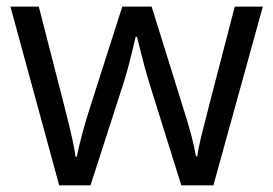

<svg xmlns="http://www.w3.org/2000/svg" viewBox="-20 -555 818 575"><path d="M522.9 0 424.8 -314Q415.5 -342.8 390.1 -444.8H386.2Q366.7 -359.4 352.1 -313L251 0H157.2L11.2 -535.2H96.2Q147.9 -333.5 175 -228Q202.1 -122.6 206.1 -85.9H210Q215.3 -113.8 227.3 -158Q239.3 -202.1 248 -228L346.2 -535.2H434.1L529.8 -228Q557.1 -144 566.9 -86.9H570.8Q572.8 -104.5 581.3 -141.1Q589.8 -177.7 683.1 -535.2H767.1L619.1 0Z"/></svg>

Font: f0_31487 
Style: Regular
Weight: 400
Foundry: Ascender Corporation
Version: Version 1.10